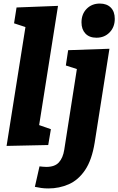

<svg xmlns="http://www.w3.org/2000/svg" viewBox="-20 -815 665 1079"><path d="M17 5 123 -663 59 -684 73 -773 306 -782 200 -112 266 -89 251 0ZM176 235 202 120Q212 121 221.5 122Q231 123 240 123Q288 123 311 97.5Q334 72 341 27L412 -427L350 -447L363 -533L595 -541L512 -13Q496 85 458 141Q420 197 366.5 220.5Q313 244 252 244Q230 244 212.5 241.5Q195 239 176 235ZM522 -603Q482 -603 460 -626.5Q438 -650 438 -689Q438 -736 467 -765.5Q496 -795 541 -795Q580 -795 602.5 -772.5Q625 -750 625 -709Q625 -663 596 -633Q567 -603 522 -603Z"/></svg>

Font: Bitter ExtraBold
Style: Italic
Weight: 800
Italic angle: -9°
Designer: Sol Matas, and Bitter project Authors
Foundry: Sol Matas
Version: Version 2.001